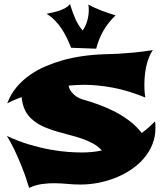

<svg xmlns="http://www.w3.org/2000/svg" viewBox="-20 -851 795 924"><path d="M726.1 -267.1Q727.5 -258.8 727.8 -250.5Q728 -242.2 728 -233.9Q728 -192.9 713.6 -157Q699.2 -121.1 674.1 -91.1Q648.9 -61 614.3 -37.1Q579.6 -13.2 539.6 3.2Q499.5 19.5 455.6 28.3Q411.6 37.1 367.2 37.1Q336.9 37.1 305.9 34.2Q274.9 31.2 243.9 30.8Q212.9 30.3 181.9 34.7Q150.9 39.1 120.1 53.2Q103 -4.4 84.2 -50.5Q65.4 -96.7 49.8 -129.4Q31.2 -167.5 13.2 -196.8Q69.8 -170.4 124 -154.5Q178.2 -138.7 225.8 -130.4Q273.4 -122.1 311.5 -119.6Q349.6 -117.2 374 -117.2Q397.5 -117.2 421.6 -119.4Q445.8 -121.6 470.2 -127Q451.7 -147.5 426.8 -160.9Q401.9 -174.3 373.3 -184.1Q344.7 -193.8 313.7 -201.7Q282.7 -209.5 252.4 -218.5Q222.2 -227.5 193.8 -239.5Q165.5 -251.5 142.1 -270Q113.3 -292.5 100.1 -321.3Q86.9 -350.1 84 -383.8Q67.4 -377.9 54.7 -372.3Q42 -366.7 33.2 -362.8Q22.9 -357.9 15.1 -354Q31.2 -397.9 59.8 -431.6Q88.4 -465.3 124 -490.2Q159.7 -515.1 200 -532.2Q240.2 -549.3 279.8 -560.5Q372.6 -586.4 480 -589.8Q511.7 -590.3 549.3 -592.3Q581.5 -594.2 624.3 -598.1Q667 -602.1 715.8 -609.9Q703.1 -591.8 695.1 -570.3Q687 -548.8 682.6 -526.4Q678.2 -503.9 676.5 -482.2Q674.8 -460.4 674.8 -441.9Q674.8 -430.2 675.3 -419.4Q675.8 -408.7 676.8 -400.4Q677.7 -390.6 679.2 -381.8Q596.7 -415.5 522.9 -429.2Q449.2 -442.9 383.8 -442.9Q364.3 -442.9 346.2 -441.7Q328.1 -440.4 310.1 -439Q314 -419.9 325 -407.2Q335.9 -394.5 347.2 -386.7Q360.4 -377.9 376 -373Q409.2 -363.8 448 -350.1Q486.8 -336.4 525.6 -317.1Q564.5 -297.9 599.9 -271.7Q635.3 -245.6 662.1 -210.9Q678.7 -223.1 694.8 -237.3Q710.9 -251.5 726.1 -267.1ZM536.1 -776.9Q499.5 -741.7 477.3 -702.6Q455.1 -663.6 442.9 -616.7L322.3 -621.1Q312.5 -646 301 -669.7Q289.6 -693.4 275.1 -714.6Q260.7 -735.8 243.2 -753.7Q225.6 -771.5 204.1 -784.7Q219.2 -787.6 235.1 -791.3Q251 -794.9 266.1 -800Q281.2 -805.2 294.4 -812.5Q307.6 -819.8 316.9 -831.1Q329.1 -791.5 342.3 -761Q355.5 -730.5 377.9 -704.1Q387.2 -717.3 393.6 -732.7Q399.9 -748 403.3 -764.6Q406.7 -781.2 407.2 -797.6Q407.7 -814 405.3 -829.1Q419.4 -820.8 436 -813.5Q452.6 -806.2 469.7 -799.6Q486.8 -793 503.9 -787.4Q521 -781.7 536.1 -776.9Z"/></svg>

Font: Shojumaru
Style: Regular
Weight: 400
Version: Version 1.001